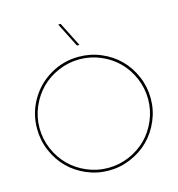

<svg xmlns="http://www.w3.org/2000/svg" viewBox="-129 -1003 1049 1131"><g transform="rotate(-15 396.0 -437.0)"><path d="M49.8 -330.1Q49.8 -424.3 96.2 -504.2Q142.6 -584 222.4 -630.4Q302.2 -676.8 396 -676.8Q467.3 -676.8 531.5 -649.4Q595.7 -622.1 642.1 -575.7Q688.5 -529.3 715.8 -465.1Q743.2 -400.9 743.2 -330.1Q743.2 -259.3 715.6 -195.1Q688 -130.9 641.6 -84.5Q595.2 -38.1 531 -10.5Q466.8 17.1 396 17.1Q325.2 17.1 261 -10.5Q196.8 -38.1 150.6 -84.5Q104.5 -130.9 77.1 -195.1Q49.8 -259.3 49.8 -330.1ZM396 1Q463.4 1 524.7 -25.1Q585.9 -51.3 630.4 -95.7Q674.8 -140.1 700.9 -201.4Q727.1 -262.7 727.1 -330.1Q727.1 -397.5 700.9 -458.7Q674.8 -520 630.4 -564.5Q585.9 -608.9 524.7 -635Q463.4 -661.1 396 -661.1Q329.1 -661.1 267.8 -635Q206.5 -608.9 162.1 -564.5Q117.7 -520 91.3 -458.7Q64.9 -397.5 64.9 -330.1Q64.9 -262.7 91.3 -201.4Q117.7 -140.1 162.1 -95.7Q206.5 -51.3 267.8 -25.1Q329.1 1 396 1ZM329.1 -891.1H344.2L418.9 -743.2H403.8Z"/></g></svg>

Font: Human Sans Thin
Style: Regular
Weight: 100
Designer: Tim Radville
Foundry: Continuum
Version: Version 1.000;FEAKit 1.0